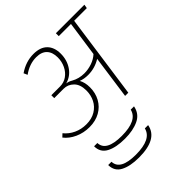

<svg xmlns="http://www.w3.org/2000/svg" viewBox="-290 -852 1404 1404"><g transform="rotate(-45 412.0 -150.0)"><path d="M819 -652H688L596 0H563L610 -336Q550 -299 481 -299Q439 -299 406 -312Q426 -277 426 -226Q426 -168 400.5 -121.5Q375 -75 328 -48.5Q281 -22 218 -22Q158 -22 106 -45.5Q54 -69 23 -109L46 -131Q76 -94 120 -73.5Q164 -53 216 -53Q272 -53 311.5 -77Q351 -101 371 -140.5Q391 -180 391 -228Q391 -291 358.5 -323Q326 -355 282 -355H185V-385H275Q315 -385 346.5 -407Q378 -429 396 -466.5Q414 -504 414 -547Q414 -601 386 -630.5Q358 -660 303 -660Q233 -660 168 -613L155 -642Q226 -691 306 -691Q376 -691 412.5 -654Q449 -617 449 -551Q449 -485 415 -435Q381 -385 323 -369Q347 -366 368 -353Q414 -327 469 -327Q509 -327 548.5 -340.5Q588 -354 616 -380L655 -652H529V-682H824ZM142 100H176Q179 190 339 190Q500 190 521 100H555Q543 165 485 193Q427 221 341 221Q250 221 196 192.5Q142 164 142 100ZM118 270H152Q155 360 315 360Q476 360 497 270H531Q509 391 317 391Q226 391 172 362.5Q118 334 118 270Z"/></g></svg>

Font: FiraGO UltraLight
Style: Italic
Weight: 200
Italic angle: -8°
Designer: bBox Type GmbH
Foundry: bBox Type GmbH
Version: Version 1.001